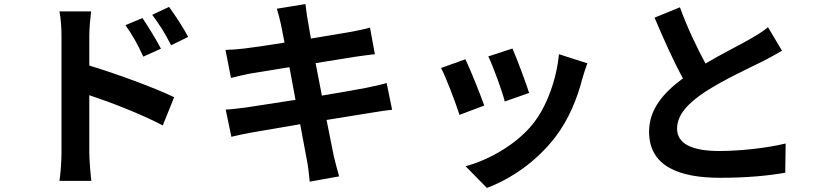

<svg xmlns="http://www.w3.org/2000/svg" viewBox="-20 -833 4040 946"><path d="M682 -744 598 -709C635 -657 657 -617 686 -554L773 -593C750 -638 710 -702 682 -744ZM813 -799 730 -760C767 -710 791 -673 823 -610L907 -651C884 -696 842 -759 813 -799ZM283 -81C283 -42 279 19 273 58H430C425 17 420 -53 420 -81V-364C528 -328 678 -270 782 -215L838 -354C746 -399 553 -470 420 -510V-656C420 -698 425 -742 429 -777H273C280 -741 283 -692 283 -656C283 -572 283 -158 283 -81Z M1092 -293 1120 -159C1143 -165 1177 -172 1220 -180L1459 -221L1493 -39C1499 -10 1502 25 1506 62L1651 36C1642 4 1632 -32 1625 -62L1589 -242L1806 -277C1844 -283 1885 -290 1912 -292L1885 -424C1859 -416 1822 -408 1783 -400C1738 -391 1656 -377 1566 -362L1535 -522L1735 -554C1765 -558 1805 -564 1827 -566L1803 -697C1779 -690 1741 -682 1709 -676L1512 -643L1496 -735C1491 -759 1488 -793 1485 -813L1344 -790C1351 -766 1358 -742 1364 -714L1382 -623C1296 -609 1219 -598 1184 -594C1153 -590 1123 -588 1091 -587L1118 -449C1152 -458 1178 -463 1210 -470L1406 -502L1436 -341L1196 -304C1164 -300 1119 -294 1092 -293Z M2505 -594 2386 -555C2411 -503 2455 -382 2467 -333L2587 -375C2573 -421 2524 -551 2505 -594ZM2874 -521 2734 -566C2722 -441 2674 -308 2606 -223C2523 -119 2384 -43 2274 -14L2379 93C2496 49 2621 -35 2714 -155C2782 -243 2824 -347 2850 -448C2856 -468 2862 -489 2874 -521ZM2273 -541 2153 -498C2177 -454 2227 -321 2244 -267L2366 -313C2346 -369 2298 -490 2273 -541Z M3330 -797 3205 -746C3250 -640 3298 -532 3345 -447C3249 -376 3178 -295 3178 -184C3178 -12 3329 43 3528 43C3658 43 3764 33 3849 18L3851 -126C3762 -104 3627 -89 3524 -89C3385 -89 3316 -127 3316 -199C3316 -269 3372 -326 3455 -381C3546 -440 3672 -498 3734 -529C3771 -548 3803 -565 3833 -583L3764 -699C3738 -677 3709 -660 3671 -638C3624 -611 3537 -568 3456 -520C3415 -596 3368 -693 3330 -797Z"/></svg>

Font: Noto Sans Mono CJK SC
Style: Bold
Weight: 700
Designer: Ryoko NISHIZUKA 西塚涼子 (kana, bopomofo & ideographs); Paul D. Hunt (Latin, Greek & Cyrillic); Sandoll Communications 산돌커뮤니
Foundry: Adobe
Version: Version 2.004;hotconv 1.0.118;makeotfexe 2.5.65603